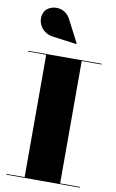

<svg xmlns="http://www.w3.org/2000/svg" viewBox="-109 -1088 692 1145"><g transform="rotate(10 237.0 -516.0)"><path d="M145 -859 290.5 -839.5 292.5 -842.5 222.5 -978C184.5 -1052 97 -1039.5 70 -1000.5C37 -952.5 65 -870 145 -859ZM15 -4.5V0H460V-4.5H340V-745.5H460V-750H15V-745.5H125V-4.5Z"/></g></svg>

Font: Bodoni* 36pt Fatface
Style: Regular
Weight: 900
Version: Version 2.3